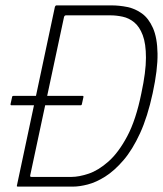

<svg xmlns="http://www.w3.org/2000/svg" viewBox="-20 -693 605 713"><path d="M547 -347Q528 -259 500 -198Q472 -137 438.5 -98Q405 -59 371 -37.5Q337 -16 306 -8Q275 0 251 0H47Q44 0 43 -1Q42 -2 43 -5L184 -668Q186 -673 190 -673H394Q423 -673 452.5 -667Q482 -661 507 -643Q532 -625 548 -589Q564 -553 565 -494Q566 -435 547 -347ZM505 -347Q522 -426 522 -478.5Q522 -531 510 -562.5Q498 -594 478.5 -610Q459 -626 435.5 -631Q412 -636 391 -636H225Q222 -636 220.5 -634.5Q219 -633 218 -631L92 -41Q92 -39 92.5 -37.5Q93 -36 97 -36H245Q273 -36 309 -48Q345 -60 382.5 -93Q420 -126 452.5 -187Q485 -248 505 -347ZM23 -302Q20 -302 19.5 -303.5Q19 -305 19 -306L25 -333Q25 -335 26.5 -336Q28 -337 30 -337H286Q289 -337 289.5 -336Q290 -335 290 -333L284 -306Q284 -305 283 -303.5Q282 -302 279 -302Z"/></svg>

Font: Glory Thin ExtraLight
Style: Italic
Weight: 250
Italic angle: -12°
Version: Version 1.011